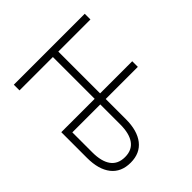

<svg xmlns="http://www.w3.org/2000/svg" viewBox="-96 -780 1025 1025"><g transform="rotate(45 416.5 -268.0)"><path d="M64 0V-535.6H106.9V-293H422.4V-535.6H464.8V-293H616.7Q703.6 -293 751.7 -255.4Q799.8 -217.8 799.8 -147Q799.8 -75.7 751.7 -37.8Q703.6 0 616.7 0H422.4V-252H106.9V0ZM464.8 -41H615.7Q684.6 -41 720.9 -67.4Q757.3 -93.8 757.3 -147Q757.3 -199.7 720.9 -225.8Q684.6 -252 615.7 -252H464.8Z"/></g></svg>

Font: Inter Display ExtraLight
Style: Regular
Weight: 200
Designer: Rasmus Andersson
Foundry: rsms
Version: Version 4.000;git-a52131595